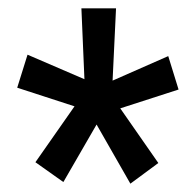

<svg xmlns="http://www.w3.org/2000/svg" viewBox="-20 -731 472 463"><path d="M65.4 -339.8 159.7 -474.6 21.5 -519.5 46.4 -599.1 183.6 -540 176.3 -710.9H259.8L251.5 -536.6L385.7 -595.7L410.6 -515.1L270 -469.7L361.8 -337.9L294.4 -288.1L212.9 -430.7L132.8 -292Z"/></svg>

Font: Ufes Sans SemiBold
Style: Regular
Weight: 600
Designer: Ricardo Esteves & Filipe Motta
Foundry: ProDesignUfes - Ricardo Esteves, Filipe Motta (This is a derivative work, based on Roboto family, by Christian Robertson
Version: Version 2.0